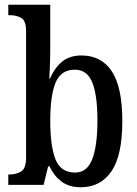

<svg xmlns="http://www.w3.org/2000/svg" viewBox="-20 -780 580 810"><path d="M321 10Q271 10 239 -14.5Q207 -39 189 -78H183L164 0H15V-44H21Q48 -44 69 -56.5Q90 -69 90 -116V-648Q90 -693 69.5 -704.5Q49 -716 21 -716H15V-760H192V-578Q192 -560 191.5 -535.5Q191 -511 190 -487.5Q189 -464 188 -449H191Q210 -493 241.5 -519.5Q273 -546 324 -546Q407 -546 451.5 -479.5Q496 -413 496 -269Q496 -124 450 -57Q404 10 321 10ZM297 -52Q347 -52 369 -108Q391 -164 391 -271Q391 -380 369 -433Q347 -486 296 -486Q237 -486 214.5 -431.5Q192 -377 192 -270Q192 -164 214 -108Q236 -52 297 -52Z"/></svg>

Font: Noto Serif Lao Condensed Medium
Style: Regular
Weight: 500
Width: 3
Designer: Monotype Design Team
Foundry: Monotype Imaging Inc.
Version: Version 2.003; ttfautohint (v1.8.4.7-5d5b)